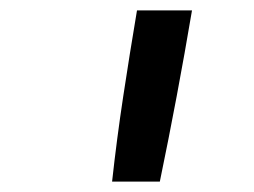

<svg xmlns="http://www.w3.org/2000/svg" viewBox="-20 -792 490 370"><path d="M196 -442Q205 -524 217.5 -606.5Q230 -689 244 -772H350Q336 -689 320.5 -606.5Q305 -524 288 -442Z"/></svg>

Font: Iosevka Custom Medium
Style: Italic
Weight: 500
Italic angle: -9°
Designer: Belleve Invis
Foundry: Belleve Invis
Version: Version 27.0.1